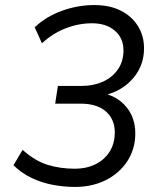

<svg xmlns="http://www.w3.org/2000/svg" viewBox="-20 -734 640 763"><path d="M277.6 8.9Q235.2 8.9 190.8 0.7Q146.4 -7.5 106.2 -26.6Q66.1 -45.6 33.5 -77.2L69.7 -138.4Q119.9 -94.1 169.7 -78.8Q219.5 -63.5 277.6 -63.5Q322.5 -63.5 358.3 -80.8Q394.2 -98 415.2 -130.6Q436.1 -163.2 436.1 -208.2Q436.1 -259.8 401 -290.9Q365.8 -322.1 299.8 -322.1H199.3L210 -392.6H305.7Q351.5 -392.6 389.1 -409.5Q426.7 -426.5 448.7 -458.4Q470.7 -490.3 470.7 -533.8Q470.7 -582.7 436.4 -612.1Q402.1 -641.5 345.7 -641.5Q293.5 -641.5 242.4 -622.1Q191.2 -602.7 146.7 -562L117.8 -625.6Q164.6 -669.3 227.4 -691.6Q290.2 -713.9 354.2 -713.9Q417.2 -713.9 461.3 -691Q505.3 -668.1 528.8 -629.4Q552.3 -590.8 552.3 -543.2Q552.7 -494.7 531.2 -455.4Q509.7 -416.1 472.2 -389.5Q434.7 -362.9 385.7 -353.9L386.3 -364.9Q429.3 -355.3 458.2 -332.3Q487.2 -309.3 502.5 -276.9Q517.7 -244.4 517.7 -204.5Q517.7 -142.8 486.5 -94.3Q455.2 -45.9 401.1 -18.5Q347 8.9 277.6 8.9Z"/></svg>

Font: Nunito Sans 12pt ExtraLight
Style: Italic
Weight: 200
Italic angle: -9°
Designer: Vernon Adams
Foundry: Vernon Adams
Version: Version 3.101;gftools[0.9.27]